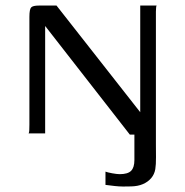

<svg xmlns="http://www.w3.org/2000/svg" viewBox="-20 -480 667 691"><path d="M83 0Q85 -2.3 85.4 -11.5Q85.8 -20.6 85.8 -30.7Q85.8 -127.6 85.8 -224.9Q85.8 -322.1 85.8 -419Q85.8 -446.4 92.1 -453.2Q98.4 -460 119.9 -460Q136.3 -460 152 -460Q167.8 -460 183.4 -460Q258.8 -363.6 334.1 -268Q409.4 -172.4 484.7 -76.1Q484.7 -172.4 484.7 -268Q484.7 -363.6 484.7 -460Q499 -460 514.2 -460Q529.4 -460 543.6 -460Q542.4 -458.7 541.8 -452.3Q541.1 -445.8 541.1 -438.2Q541.1 -430.6 541.1 -423.8Q541.1 -307.9 541.1 -192.1Q541.1 -76.3 541.1 38.9Q541.1 58.6 541.4 85.6Q541.6 112.6 538.9 128.8Q535.8 147.3 524.1 161.1Q512.3 174.9 494.3 182.6Q476.3 190.4 451.5 190.9Q437.7 191.4 422.8 191.3Q407.9 191.2 392.4 189.4Q376.9 187.6 359.6 185.4Q359.6 173.4 359.6 161.6Q359.6 149.7 359.6 137.7Q367 140.5 384.1 143.7Q401.2 146.8 410.7 146.8Q439.9 146.8 451.8 134.8Q463.7 122.8 463.7 96Q463.7 72.8 463.7 49.8Q463.7 26.8 463.7 4.5Q460.1 4.5 455.5 4.5Q450.9 4.5 447.3 4.5L142.5 -386.5Q142.5 -289.6 142.5 -193.3Q142.5 -96.9 142.5 0Q127.9 0 112.7 0Q97.6 0 83 0Z"/></svg>

Font: Genos Thin
Style: Regular
Weight: 100
Designer: Robert E. Leuschke
Foundry: Robert E. Leuschke
Version: Version 1.010